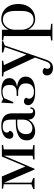

<svg xmlns="http://www.w3.org/2000/svg" viewBox="1072 -1640 859 3044"><g transform="rotate(-90 1502.0 -117.5)"><path d="M27 0V-20L103 -50V-489L33 -498V-518H227L385 -144L542 -518H726V-498L656 -488V-30L726 -20V0H496V-20L556 -30V-485L349 0H337L128 -485V-50L204 -20V0Z M799 -123Q799 -217 878 -256.5Q957 -296 1061 -296H1128V-373Q1128 -425 1116.5 -453.5Q1105 -482 1081 -493.5Q1057 -505 1016 -505Q969 -505 946 -486.5Q923 -468 923 -437Q923 -408 951 -399Q951 -374 932 -355Q913 -336 887 -336Q859 -336 842 -351.5Q825 -367 825 -399Q825 -457 883 -492Q941 -527 1028 -527Q1228 -527 1228 -353V-67Q1228 -45 1237.5 -33.5Q1247 -22 1265 -22Q1282 -22 1292 -33.5Q1302 -45 1302 -65H1323Q1323 -30 1300.5 -10Q1278 10 1238 10Q1192 10 1160.5 -16.5Q1129 -43 1128 -99Q1104 -48 1054.5 -19Q1005 10 945 10Q881 10 840 -23.5Q799 -57 799 -123ZM1128 -170V-274H1061Q979 -274 938.5 -237.5Q898 -201 898 -135Q898 -80 924 -57Q950 -34 1000 -34Q1027 -34 1055.5 -50Q1084 -66 1104 -96.5Q1124 -127 1128 -170Z M1357 -101Q1357 -131 1374.5 -149.5Q1392 -168 1421 -168Q1440 -168 1455 -158Q1470 -148 1476 -130Q1459 -110 1459 -88Q1459 -54 1489.5 -31.5Q1520 -9 1569 -9Q1629 -9 1665.5 -40.5Q1702 -72 1702 -133V-146Q1702 -201 1661.5 -230.5Q1621 -260 1561 -260H1505V-284H1561Q1618 -284 1648 -311.5Q1678 -339 1678 -392V-396Q1678 -508 1572 -508Q1515 -508 1467 -480L1407 -337H1386L1397 -527L1457 -498Q1513 -527 1574 -527Q1686 -527 1736 -494.5Q1786 -462 1786 -397Q1786 -350 1751.5 -319Q1717 -288 1648 -277V-276Q1729 -268 1769.5 -233Q1810 -198 1810 -140Q1810 -69 1750 -29.5Q1690 10 1569 10Q1458 10 1407.5 -21.5Q1357 -53 1357 -101Z M1829 196Q1829 166 1846.5 147.5Q1864 129 1890 129Q1909 129 1924 137Q1939 145 1948 161Q1933 182 1933 205Q1933 225 1946 238Q1959 251 1979 251Q2003 251 2020.5 235Q2038 219 2052 179L2112 7L1880 -487L1813 -497V-517H2062V-497L1992 -485L2159 -128L2278 -472L2192 -497V-517H2372V-497L2304 -472L2080 179Q2059 238 2029.5 265Q2000 292 1945 292Q1893 292 1861 266Q1829 240 1829 196Z M2383 263 2453 253V-487L2383 -497V-517H2553V-412Q2578 -466 2620.5 -496.5Q2663 -527 2722 -527Q2793 -527 2847 -493.5Q2901 -460 2931 -399.5Q2961 -339 2961 -258Q2961 -177 2931 -116.5Q2901 -56 2847 -23Q2793 10 2722 10Q2663 10 2620.5 -20.5Q2578 -51 2553 -104V253L2647 263V283H2383ZM2851 -208V-308Q2851 -502 2712 -502Q2668 -502 2632 -476.5Q2596 -451 2575 -408Q2554 -365 2553 -315V-208Q2553 -157 2573.5 -112.5Q2594 -68 2630.5 -41.5Q2667 -15 2712 -15Q2851 -15 2851 -208Z"/></g></svg>

Font: Prata
Style: Regular
Weight: 400
Designer: Ivan Petrov
Foundry: Cyreal
Version: Version 2.000